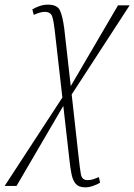

<svg xmlns="http://www.w3.org/2000/svg" viewBox="-72 -559 577 825"><path d="M-52 240 196 -140 163 -430Q159 -467 152.5 -487.5Q146 -508 120 -508Q101 -508 73 -495L67 -519Q83 -528 99.5 -533.5Q116 -539 134 -539Q174 -539 185.5 -514.5Q197 -490 204 -437L232 -189L435 -536H485L236 -153L265 108Q271 164 275.5 189.5Q280 215 304 215Q317 215 328 211.5Q339 208 353 202L358 226Q345 234 327.5 240Q310 246 295 246Q267 246 254 231.5Q241 217 235.5 190Q230 163 226 125L200 -104L-1 240Z"/></svg>

Font: Noto Serif ExtraCondensed ExtraLight
Style: Italic
Weight: 200
Width: 2
Italic angle: -12°
Designer: Monotype Design Team
Foundry: Monotype Imaging Inc.
Version: Version 2.014; ttfautohint (v1.8.4.7-5d5b)